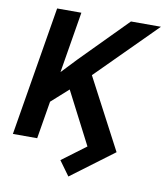

<svg xmlns="http://www.w3.org/2000/svg" viewBox="-96 -806 916 1064"><g transform="rotate(10 361.5 -274.0)"><path d="M138.5 -727.3H274.9L218 -383.2L301.1 -470.9L554 -727.3H722.7L392.4 -396.7L601.2 0L361.5 179L302.2 97.3L436.8 -3.2L285.2 -297.2L189.6 -211.6L154.5 0H17.8Z"/></g></svg>

Font: Inter P Semi Bold
Style: Italic
Weight: 600
Italic angle: 9.39999°
Designer: Rasmus Andersson
Foundry: rsms
Version: Version 3.018;git-588b23468